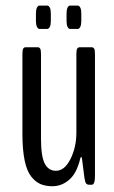

<svg xmlns="http://www.w3.org/2000/svg" viewBox="-20 -660 409 686"><path d="M230.5 -556.6Q225.1 -556.6 221.4 -564Q217.8 -571.3 217.8 -584.5V-612.3Q217.8 -625.5 221.4 -632.8Q225.1 -640.1 230.5 -640.1H257.3Q263.2 -640.1 266.8 -632.8Q270.5 -625.5 270.5 -612.3V-584.5Q270.5 -571.3 266.8 -564Q263.2 -556.6 257.3 -556.6ZM121.6 -556.6Q115.7 -556.6 112.1 -564Q108.4 -571.3 108.4 -584.5V-612.3Q108.4 -625.5 112.1 -632.8Q115.7 -640.1 121.6 -640.1H148.4Q154.3 -640.1 158 -632.8Q161.6 -625.5 161.6 -612.3V-584.5Q161.6 -571.3 158 -564Q154.3 -556.6 148.4 -556.6ZM167.5 5.4Q143.1 5.4 125 -2.2Q106.9 -9.8 91.6 -29.1Q76.2 -48.3 68.1 -86.7Q60.1 -125 60.1 -182.1V-466.8Q60.1 -481.4 63 -486.3Q65.9 -491.2 71.8 -491.2H114.3Q120.6 -491.2 123.5 -486.3Q126.5 -481.4 126.5 -466.8V-164.6Q126.5 -101.1 139.9 -75.4Q153.3 -49.8 179.7 -49.8Q210.9 -49.8 231.9 -92Q252.9 -134.3 252.9 -186V-466.8Q252.9 -481.4 255.9 -486.3Q258.8 -491.2 265.1 -491.2H307.1Q313.5 -491.2 316.4 -486.3Q319.3 -481.4 319.3 -466.8V-30.8Q319.3 0 308.1 0H298.3Q291.5 0 287.8 -4.4Q284.2 -8.8 281.7 -24.4L272.9 -93.3Q272 -99.6 269.5 -99.6Q268.6 -99.6 266.6 -92.8Q253.9 -40.5 227.1 -17.6Q200.2 5.4 167.5 5.4Z"/></svg>

Font: BenchNine
Style: Regular
Weight: 400
Designer: Vernon Adams
Foundry: Vernon Adams
Version: Version 1 ; ttfautohint (v0.92.18-e454-dirty) -l 8 -r 50 -G 